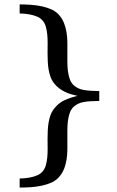

<svg xmlns="http://www.w3.org/2000/svg" viewBox="-20 -724 528 867"><path d="M428.2 -268.1Q384.8 -268.1 357.4 -263.2Q330.1 -258.3 312 -241.2Q300.3 -230 294.4 -212.4Q288.6 -194.8 286.4 -175.3Q284.2 -155.8 284.2 -135.7V-49.8Q284.2 -25.9 280.5 -2.9Q276.9 20 268.3 40.8Q259.8 61.5 243.2 79.1Q230.5 92.3 211.9 100.6Q193.4 108.9 170.4 114Q147.5 119.1 121.6 121.1Q95.7 123 68.8 123V82Q75.2 82 88.4 81.1Q101.6 80.1 116.9 77.1Q132.3 74.2 147 68.1Q161.6 62 170.9 51.8Q181.6 40.5 186.5 23.9Q191.4 7.3 193.4 -12.5Q195.3 -32.2 195.1 -53.7Q194.8 -75.2 194.8 -96.2Q194.8 -113.3 195.6 -132.1Q196.3 -150.9 199.2 -169.2Q202.1 -187.5 208 -203.9Q213.9 -220.2 224.1 -232.9Q243.7 -258.8 271.5 -271.5Q299.3 -284.2 330.1 -291Q314.5 -294.4 299.8 -298.8Q285.2 -303.2 271.5 -310.1Q257.8 -316.9 245.8 -326.2Q233.9 -335.4 224.1 -348.1Q213.9 -360.8 208 -377.2Q202.1 -393.6 199.2 -411.9Q196.3 -430.2 195.6 -449Q194.8 -467.8 194.8 -484.9Q194.8 -505.9 195.1 -527.3Q195.3 -548.8 193.4 -568.6Q191.4 -588.4 186.5 -605Q181.6 -621.6 170.9 -632.8Q161.6 -643.1 147 -649.2Q132.3 -655.3 116.9 -658.2Q101.6 -661.1 88.4 -662.1Q75.2 -663.1 68.8 -663.1V-704.1Q95.7 -704.1 121.6 -702.1Q147.5 -700.2 170.4 -695.1Q193.4 -689.9 211.9 -681.6Q230.5 -673.3 243.2 -660.2Q259.8 -642.6 268.3 -621.6Q276.9 -600.6 280.5 -577.9Q284.2 -555.2 284.2 -530.8V-445.3Q284.2 -425.3 286.4 -405.8Q288.6 -386.2 294.4 -368.7Q300.3 -351.1 312 -339.8Q330.1 -322.8 357.4 -317.9Q384.8 -313 428.2 -313Z"/></svg>

Font: BabelStone Ogham Pictish
Style: Bold
Weight: 700
Designer: Andrew West
Foundry: BabelStone
Version: Version 1.02 March 14, 2022